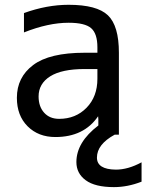

<svg xmlns="http://www.w3.org/2000/svg" viewBox="-20 -555 605 794"><path d="M382.8 -269.5H330.1Q235.4 -269.5 187.5 -239.3Q139.6 -209 139.6 -156.2Q139.6 -114.3 162.6 -88.9Q185.5 -63.5 224.6 -63.5Q293 -63.5 337.9 -109.4Q382.8 -155.3 382.8 -229.5ZM451.2 218.8Q373 218.8 334.5 190.4Q295.9 162.1 295.9 115.2Q295.9 33.2 386.7 -36.1Q386.7 -42 386.7 -62.5Q385.7 -69.3 385.7 -74.2Q327.1 11.7 209 11.7Q138.7 11.7 94.2 -32.7Q49.8 -77.1 49.8 -150.4Q49.8 -235.4 117.2 -286.1Q184.6 -336.9 330.1 -336.9H382.8V-359.4Q382.8 -416 356.9 -438.5Q331.1 -460.9 263.7 -460.9Q179.7 -460.9 79.1 -420.9V-501Q173.8 -535.2 263.7 -535.2Q380.9 -535.2 426.3 -491.7Q471.7 -448.2 471.7 -336.9V2H454.1Q380.9 42 380.9 96.7Q380.9 145.5 459 146.5Q509.8 146.5 565.4 116.2V196.3Q507.8 218.8 451.2 218.8Z"/></svg>

Font: Gen Shin Gothic Regular
Style: Regular
Weight: 400
Designer: [Source Han Sans]
Ryoko NISHIZUKA  (kana & ideographs); Paul D. Hunt (Latin, Greek & Cyrillic); Wenlong ZHANG  (bopomofo
Version: Version 1.002.20150607